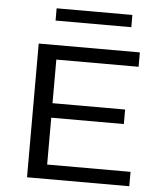

<svg xmlns="http://www.w3.org/2000/svg" viewBox="-54 -805 711 851"><g transform="rotate(5 302.0 -379.0)"><path d="M98 0V-595H548V-531H182V-64H553V0ZM141 -272.5V-337H505V-272.5ZM163.5 -703V-757.5H500.5V-703Z"/></g></svg>

Font: Encode Sans SC Expanded
Style: Regular
Weight: 400
Width: 7
Designer: Multiple Designers
Foundry: Impallari Type
Version: Version 3.002